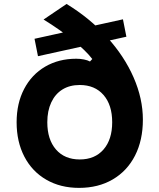

<svg xmlns="http://www.w3.org/2000/svg" viewBox="-20 -912 790 951"><path d="M62.3 -306.6Q62.3 -400.2 99.6 -471.5Q136.9 -542.8 203.9 -582Q270.9 -621.1 357.8 -621.1Q377.2 -621.1 395.6 -617.5Q414 -613.8 425.7 -607.4L437.1 -619.7Q406.3 -660.2 341.3 -713Q276.3 -765.7 195.8 -815.3L309.7 -892.4Q424.6 -822.4 510 -728.2Q595.5 -634.1 641.6 -528.8Q687.7 -423.5 687.7 -319.3Q687.7 -217.6 648.8 -141.3Q609.8 -65 538.3 -23.2Q466.9 18.6 371.6 18.6Q279.3 18.6 209.3 -21.9Q139.2 -62.3 100.7 -136.1Q62.3 -209.9 62.3 -306.6ZM375 -122.2Q449.8 -122.2 492.8 -171.6Q535.7 -221.1 535.7 -306.6Q535.7 -392.1 492.8 -441.5Q449.8 -491 375 -491Q325.2 -491 289.3 -468.8Q253.4 -446.5 233.9 -404.8Q214.3 -363 214.3 -306.6Q214.3 -221.1 257.2 -171.6Q300.2 -122.2 375 -122.2ZM589 -816.3 606 -730.1 168.1 -633.7 151 -719.9Z"/></svg>

Font: Martian Mono Custom sWd Rg
Style: Regular
Weight: 400
Width: 6
Monospace: yes
Designer: Alex Havermale
Foundry: Evil Martians
Version: Version 1.000